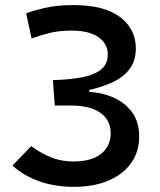

<svg xmlns="http://www.w3.org/2000/svg" viewBox="-20 -723 626 753"><path d="M268.6 9.8Q197.3 9.8 136.2 -11.2Q75.2 -32.2 28.8 -73.7L102.5 -149.9Q131.3 -128.9 158 -115.7Q184.6 -102.5 211.4 -96.2Q238.3 -89.8 268.6 -89.8Q339.8 -89.8 377 -120.1Q414.1 -150.4 414.1 -200.2Q414.1 -222.2 407 -239.5Q399.9 -256.8 386.5 -270Q373 -283.2 354.2 -291.7Q335.4 -300.3 311.8 -304.7Q288.1 -309.1 260.7 -309.1H194.8L187.5 -408.7Q252 -410.6 300.5 -419.7Q349.1 -428.7 376 -450.2Q402.8 -471.7 402.8 -509.8Q402.8 -550.8 366.5 -576.9Q330.1 -603 259.8 -603Q212.9 -603 175 -593.8Q137.2 -584.5 104 -571.8L82.5 -670.4Q106.4 -680.2 154.5 -691.7Q202.6 -703.1 268.6 -703.1Q388.2 -703.1 450.4 -656.5Q512.7 -609.9 512.7 -532.7Q512.7 -486.3 489.5 -454.1Q466.3 -421.9 423.6 -401.4Q380.9 -380.9 321.8 -368.2L330.1 -394.5V-337.4L321.8 -362.8Q377.4 -361.3 423.8 -341.1Q470.2 -320.8 498 -282.7Q525.9 -244.6 525.9 -187.5Q525.9 -128.9 494.9 -84.5Q463.9 -40 406.2 -15.1Q348.6 9.8 268.6 9.8Z"/></svg>

Font: Cascadia Mono Medium
Style: Regular
Weight: 500
Monospace: yes
Designer: Aaron Bell
Foundry: Saja Typeworks
Version: Version 2407.024